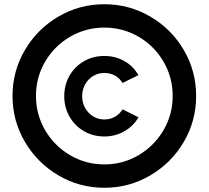

<svg xmlns="http://www.w3.org/2000/svg" viewBox="-20 -804 977 899"><path d="M38.6 -354.5Q38.6 -471.2 96.7 -569.8Q154.8 -668.5 253.4 -726.3Q352.1 -784.2 468.3 -784.2Q585 -784.2 683.8 -726.3Q782.7 -668.5 840.6 -569.8Q898.4 -471.2 898.4 -354.5Q898.4 -238.3 840.6 -139.6Q782.7 -41 683.8 17.1Q585 75.2 468.3 75.2Q352.1 75.2 253.4 17.1Q154.8 -41 96.7 -139.6Q38.6 -238.3 38.6 -354.5ZM788.6 -354.5Q788.6 -441.9 745.6 -515.4Q702.6 -588.9 629.2 -631.8Q555.7 -674.8 468.3 -674.8Q381.8 -674.8 308.1 -631.8Q234.4 -588.9 191.4 -515.4Q148.4 -441.9 148.4 -354.5Q148.4 -268.1 191.4 -194.3Q234.4 -120.6 308.1 -77.4Q381.8 -34.2 468.3 -34.2Q555.7 -34.2 629.2 -77.6Q702.6 -121.1 745.6 -194.6Q788.6 -268.1 788.6 -354.5ZM280.8 -353.5Q280.8 -406.2 305.4 -449.5Q330.1 -492.7 373 -517.3Q416 -542 468.3 -542Q520 -542 562.3 -518.1Q604.5 -494.1 627.9 -452.1L553.7 -415.5Q540.5 -438 518.3 -450.2Q496.1 -462.4 468.3 -462.4Q439.9 -462.4 416.3 -448.2Q392.6 -434.1 378.7 -409.2Q364.7 -384.3 364.7 -353.5Q364.7 -323.2 378.7 -298.3Q392.6 -273.4 416.3 -259Q439.9 -244.6 468.3 -244.6Q496.1 -244.6 518.3 -257.3Q540.5 -270 553.7 -292L628.4 -254.9Q605 -213.9 562.5 -189.5Q520 -165 468.3 -165Q416 -165 373 -189.9Q330.1 -214.8 305.4 -258.1Q280.8 -301.3 280.8 -353.5Z"/></svg>

Font: Wanted Sans Std Variable
Style: Regular
Weight: 400
Designer: Original Design by Kil Hyung-jin and Kang Hanbin, Wanted Lab, Inc;
Foundry: Wanted Lab, Inc.
Version: Version 1.003;Glyphs 3.2 (3227)